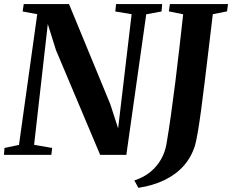

<svg xmlns="http://www.w3.org/2000/svg" viewBox="-30 -763 1144 946"><path d="M-10.5 0 -8 -34 63.5 -49 153.5 -693 81.5 -706.5 87 -743H310L513.5 -249.5L552 -130.5L618.5 -693L538 -706.5L542 -743H769L766 -706.5L690.5 -692.5L592.5 0H463.5L246 -515.5L205.5 -644.5L138 -49.5L227 -34L223 0ZM651.5 162.5 632 126Q679.5 110.5 712 83.2Q744.5 56 764 21Q783.5 -14 790 -52Q801.5 -119.5 812.5 -197.8Q823.5 -276 834 -360Q844.5 -444 854 -528.5Q863.5 -613 872.5 -692.5L802 -707L807 -743H1093.5L1088.5 -707L1018.5 -693Q1007.5 -602.5 997.5 -517.2Q987.5 -432 978.2 -356.8Q969 -281.5 960.8 -220Q952.5 -158.5 945 -114.2Q937.5 -70 931 -47Q913.5 10.5 875.5 53.5Q837.5 96.5 780.8 124Q724 151.5 651.5 162.5Z"/></svg>

Font: Merriweather 72pt
Style: Bold Italic
Weight: 700
Italic angle: -7.8°
Version: Version 2.101